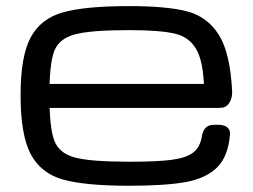

<svg xmlns="http://www.w3.org/2000/svg" viewBox="-20 -593 821 624"><path d="M46.9 -284.2Q46.9 -411.1 80.1 -472.2Q113.3 -533.2 185.8 -553.2Q258.3 -573.2 399.4 -573.2Q521.5 -573.2 587.6 -556.2Q653.8 -539.1 691.2 -479.7Q728.5 -420.4 734.4 -295.9Q735.4 -274.9 725.3 -258.8Q715.3 -242.7 696.8 -242.7H684.1Q671.9 -242.7 662.6 -246.8Q653.3 -251 648.4 -259.3Q643.6 -267.6 643.6 -279.3Q644 -380.4 621.8 -425.5Q599.6 -470.7 551.5 -482.9Q503.4 -495.1 399.4 -495.1Q273.9 -495.1 222.4 -481Q170.9 -466.8 155.8 -425.8Q140.6 -384.8 140.6 -284.2Q140.6 -179.7 155.8 -137.7Q170.9 -95.7 221.9 -81.5Q272.9 -67.4 399.4 -67.4Q490.2 -67.4 537.4 -73.5Q584.5 -79.6 607.4 -96.9Q630.4 -114.3 636.2 -150.4Q639.2 -168.9 648.7 -178.2Q658.2 -187.5 676.3 -187.5H688.5Q708 -187.5 718.3 -179.4Q728.5 -171.4 727.5 -156.2Q721.7 -84.5 685.5 -48.8Q649.4 -13.2 583 -1.2Q516.6 10.7 399.4 10.7Q257.3 10.7 185.3 -9.3Q113.3 -29.3 80.1 -91.6Q46.9 -153.8 46.9 -284.2ZM107.4 -320.3H690.4Q703.1 -320.3 711.9 -315.9Q720.7 -311.5 725.1 -302.7Q729.5 -293.9 729.5 -281.2Q729.5 -277.3 728.5 -271.5Q727.1 -262.2 722.2 -255.6Q717.3 -249 709.2 -245.6Q701.2 -242.2 690.4 -242.2H107.4Q94.7 -242.2 85.9 -246.6Q77.1 -251 72.8 -259.8Q68.4 -268.6 68.4 -281.2Q68.4 -293.9 72.8 -302.7Q77.1 -311.5 85.9 -315.9Q94.7 -320.3 107.4 -320.3Z"/></svg>

Font: Gyrochrome
Style: Regular
Weight: 400
Designer: David Moles
Foundry: David Moles
Version: Version 1.005;Glyphs 3.2.3 (3260)